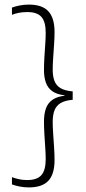

<svg xmlns="http://www.w3.org/2000/svg" viewBox="-20 -696 374 836"><path d="M32 -663Q47 -668.5 65.8 -672.2Q84.5 -676 106 -676Q163.5 -676 190.5 -647Q217.5 -618 217.5 -556.5Q217.5 -532.5 215.5 -502.8Q213.5 -473 211.5 -443.8Q209.5 -414.5 209.5 -392Q209.5 -364 217 -344Q224.5 -324 243.2 -312.5Q262 -301 296.5 -298V-261.5Q262 -258.5 243.2 -246.8Q224.5 -235 217 -214.8Q209.5 -194.5 209.5 -165Q209.5 -143 211.5 -113.8Q213.5 -84.5 215.5 -54.2Q217.5 -24 217.5 1Q217.5 62.5 190.5 91.2Q163.5 120 106 120Q84.5 120 65.8 116.2Q47 112.5 32 107V75.5Q44.5 80 61.2 84Q78 88 98.5 88Q141 88 160 66.8Q179 45.5 179 -3Q179 -24.5 177 -53.5Q175 -82.5 173.2 -112.5Q171.5 -142.5 171.5 -167.5Q171.5 -199.5 179.8 -223.2Q188 -247 208 -261.2Q228 -275.5 263 -279.5L261 -274.5V-281Q227 -285 207.5 -299Q188 -313 179.8 -336.2Q171.5 -359.5 171.5 -390.5Q171.5 -415 173.2 -444.8Q175 -474.5 177 -503.2Q179 -532 179 -553.5Q179 -601.5 160.2 -622.5Q141.5 -643.5 99 -643.5Q78 -643.5 61.2 -640Q44.5 -636.5 32 -631.5Z"/></svg>

Font: Anek Gurmukhi ExtraLight
Style: Regular
Weight: 250
Designer: Sarang Kulkarni (Gurmukhi), Yesha Goshar (Latin)
Foundry: Ek Type
Version: Version 1.003